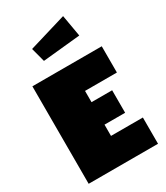

<svg xmlns="http://www.w3.org/2000/svg" viewBox="-183 -808 766 887"><g transform="rotate(-30 200.0 -365.0)"><path d="M125 -595 325 -615 305 -730 105 -670ZM20 -520V0H390V-140H220V-200H330V-320H220V-380H390V-520Z"/></g></svg>

Font: MikodacsPCS
Style: Regular
Weight: 900
Designer: gluk (gluksza@wp.pl)
Foundry: gluk (gluksza@wp.pl)
Version: Version 0.27